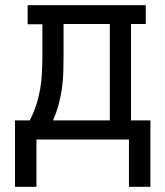

<svg xmlns="http://www.w3.org/2000/svg" viewBox="-20 -540 640 743"><path d="M38 183V-74H95Q110 -102 120 -133Q130 -164 135.5 -196Q141 -228 142.5 -260.5Q144 -293 144 -325V-446H87V-520H544V-447H487V-74H562V183H479V0H121V183ZM185 -74H405V-447H226V-325Q226 -293 225 -261Q224 -229 219.5 -197Q215 -165 206.5 -134Q198 -103 185 -74Z"/></svg>

Font: Iosevka Plex Etoile
Style: Regular
Weight: 400
Designer: Belleve Invis
Foundry: Belleve Invis
Version: Version 25.1.1; ttfautohint (v1.8.4)